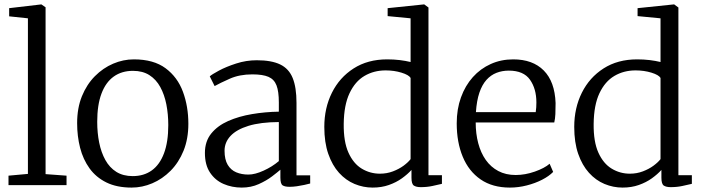

<svg xmlns="http://www.w3.org/2000/svg" viewBox="-20 -839 3180 870"><path d="M106.5 -51V-756L21.5 -765V-802L166.5 -819H167.5L186.5 -806V-50L281.5 -43V0H18.5V-43Z M329.5 -281Q329.5 -349.5 351.2 -403Q373 -456.5 410 -493.8Q447 -531 492.8 -550.5Q538.5 -570 586.5 -570Q676 -570 730.2 -529.8Q784.5 -489.5 809 -423Q833.5 -356.5 833.5 -278Q833.5 -210 811.8 -156.2Q790 -102.5 753 -65.2Q716 -28 670.2 -8.5Q624.5 11 576.5 11Q509.5 11 462.2 -12.2Q415 -35.5 385.8 -76Q356.5 -116.5 343 -169.2Q329.5 -222 329.5 -281ZM581.5 -41Q632 -41 668 -67Q704 -93 723.2 -144.5Q742.5 -196 742.5 -272Q742.5 -321.5 733.8 -366Q725 -410.5 706.2 -444.8Q687.5 -479 657 -498.5Q626.5 -518 582.5 -518Q531.5 -518 495.2 -492Q459 -466 439.8 -414.8Q420.5 -363.5 420.5 -287Q420.5 -237 429.5 -192.5Q438.5 -148 457.5 -113.8Q476.5 -79.5 507.2 -60.2Q538 -41 581.5 -41Z M1075.5 11Q1031 11 993 -5.5Q955 -22 931.8 -56.8Q908.5 -91.5 908.5 -146Q908.5 -198.5 937.2 -234Q966 -269.5 1014.2 -290.8Q1062.5 -312 1122 -322Q1181.5 -332 1243.5 -333V-375Q1243.5 -424.5 1233 -452Q1222.5 -479.5 1196.5 -490.8Q1170.5 -502 1123.5 -502Q1065 -502 1020.8 -482.2Q976.5 -462.5 952.5 -449L930.5 -493Q939.5 -501.5 972 -519Q1004.5 -536.5 1050 -551.2Q1095.5 -566 1143.5 -566Q1210 -566 1249.5 -547Q1289 -528 1306.2 -485.5Q1323.5 -443 1323.5 -373V-44.5H1385.5V-7.5Q1374.5 -4.5 1358.5 -1Q1342.5 2.5 1325 5Q1307.5 7.5 1292.5 7.5Q1271 7.5 1260.8 1Q1250.5 -5.5 1250.5 -34.5V-70Q1238 -59 1212.8 -39.8Q1187.5 -20.5 1152.5 -4.8Q1117.5 11 1075.5 11ZM1105.5 -48Q1135.5 -48 1174.5 -65.8Q1213.5 -83.5 1243.5 -109V-286Q1160.5 -285.5 1106 -268.8Q1051.5 -252 1024.5 -223Q997.5 -194 997.5 -156Q997.5 -116 1011.8 -92.2Q1026 -68.5 1050.5 -58.2Q1075 -48 1105.5 -48Z M1668.5 11Q1626 11 1586.5 -5.5Q1547 -22 1516.2 -56Q1485.5 -90 1467.5 -141.8Q1449.5 -193.5 1449.5 -264Q1449.5 -349.5 1484 -418.8Q1518.5 -488 1582.5 -529Q1646.5 -570 1734.5 -570Q1764 -570 1791 -566.8Q1818 -563.5 1840.5 -558V-756L1736.5 -766V-802L1900.5 -819H1902.5L1921.5 -805V-45H1982.5V-6Q1963 -1.5 1939 3.8Q1915 9 1886.5 9Q1866.5 9 1855.5 2Q1844.5 -5 1844.5 -34V-69Q1827 -49.5 1801.2 -31Q1775.5 -12.5 1742.2 -0.8Q1709 11 1668.5 11ZM1701.5 -52Q1733 -52 1760.5 -62.5Q1788 -73 1808.8 -88.2Q1829.5 -103.5 1840.5 -118V-486Q1832.5 -499.5 1799.2 -509.8Q1766 -520 1727.5 -520Q1674 -520 1631.5 -495Q1589 -470 1563.8 -416.5Q1538.5 -363 1537.5 -278Q1536.5 -197 1559 -147.2Q1581.5 -97.5 1619.2 -74.8Q1657 -52 1701.5 -52Z M2290.5 11Q2211.5 11 2157.8 -26Q2104 -63 2076.8 -128.8Q2049.5 -194.5 2049.5 -280Q2049.5 -344.5 2068.8 -397.8Q2088 -451 2122.5 -489.5Q2157 -528 2203.8 -549Q2250.5 -570 2305.5 -570Q2394 -570 2444 -519.5Q2494 -469 2497.5 -372Q2497.5 -343.5 2496.5 -322Q2495.5 -300.5 2491.5 -284H2135.5Q2135.5 -233.5 2147 -190Q2158.5 -146.5 2181.2 -114.2Q2204 -82 2238 -64Q2272 -46 2316.5 -46Q2359.5 -46 2403.5 -61.5Q2447.5 -77 2470.5 -97L2486.5 -60Q2467.5 -40.5 2436.2 -24.5Q2405 -8.5 2367 1.2Q2329 11 2290.5 11ZM2136.5 -331H2407.5Q2409 -339 2409.8 -352.5Q2410.5 -366 2410.5 -375Q2410.5 -436.5 2381.5 -477.8Q2352.5 -519 2285.5 -519Q2255.5 -519 2229.8 -509Q2204 -499 2184.2 -477Q2164.5 -455 2152.2 -419Q2140 -383 2136.5 -331Z M2801 11Q2758.5 11 2719 -5.5Q2679.5 -22 2648.8 -56Q2618 -90 2600 -141.8Q2582 -193.5 2582 -264Q2582 -349.5 2616.5 -418.8Q2651 -488 2715 -529Q2779 -570 2867 -570Q2896.5 -570 2923.5 -566.8Q2950.5 -563.5 2973 -558V-756L2869 -766V-802L3033 -819H3035L3054 -805V-45H3115V-6Q3095.5 -1.5 3071.5 3.8Q3047.5 9 3019 9Q2999 9 2988 2Q2977 -5 2977 -34V-69Q2959.5 -49.5 2933.8 -31Q2908 -12.5 2874.8 -0.8Q2841.5 11 2801 11ZM2834 -52Q2865.5 -52 2893 -62.5Q2920.5 -73 2941.2 -88.2Q2962 -103.5 2973 -118V-486Q2965 -499.5 2931.8 -509.8Q2898.5 -520 2860 -520Q2806.5 -520 2764 -495Q2721.5 -470 2696.2 -416.5Q2671 -363 2670 -278Q2669 -197 2691.5 -147.2Q2714 -97.5 2751.8 -74.8Q2789.5 -52 2834 -52Z"/></svg>

Font: Merriweather Light 18pt Light
Style: Regular
Weight: 300
Version: Version 2.100